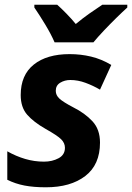

<svg xmlns="http://www.w3.org/2000/svg" viewBox="-20 -786 561 816"><path d="M175 10Q123 10 84 2.5Q45 -5 11 -22V-143Q48 -122 87 -110.5Q126 -99 167 -99Q202 -99 229 -113.5Q256 -128 256 -158Q256 -178 240 -194Q224 -210 174 -238Q123 -267 95.5 -298.5Q68 -330 68 -382Q68 -467 123.5 -511.5Q179 -556 276 -556Q323 -556 367 -545.5Q411 -535 453 -510L405 -405Q376 -422 343.5 -434Q311 -446 279 -446Q255 -446 236 -434.5Q217 -423 217 -400Q217 -381 233 -366.5Q249 -352 291 -330Q341 -305 373 -270.5Q405 -236 405 -180Q405 -86 342.5 -38Q280 10 175 10ZM212 -606Q197 -641 171.5 -683Q146 -725 126 -754V-766H223Q240 -751 262.5 -728Q285 -705 302 -684Q331 -708 358.5 -727.5Q386 -747 415 -766H521V-754Q501 -736 474 -709.5Q447 -683 421 -655.5Q395 -628 377 -606Z"/></svg>

Font: Noto IKEA Latin
Style: Bold Italic
Weight: 700
Italic angle: -12°
Designer: Monotype Design Team
Foundry: Monotype Imaging Inc.
Version: Version 1.0